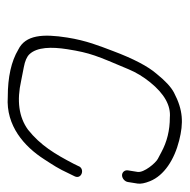

<svg xmlns="http://www.w3.org/2000/svg" viewBox="-17 -486 488 494"><g transform="rotate(90 227.0 -239.0)"><path d="M448.3 -324 452.3 -349C453.5 -357 451.5 -367.7 446.1 -381C431.5 -417.3 390.7 -443.6 341.4 -456C296.4 -467.3 263.4 -466.3 218.4 -442.7C204 -435.2 187.9 -420.3 170 -398C150.6 -375.7 131 -338.2 111.2 -285.5C98.1 -250.6 84.4 -217.5 76.6 -168C66.7 -105.5 69.7 -60.6 107.7 -42C137.8 -24 178.4 -15 229.4 -15C303.7 -10 357.1 -57.6 389.7 -108.5C405.7 -133.5 412.5 -142.3 427.7 -175L433.6 -187C442.6 -205.3 413.1 -214.7 407 -196L401.1 -184C376.6 -137 354.2 -99.2 313.6 -67C281.4 -43.6 239.3 -37.8 187.3 -49.5C179.9 -51.2 168.4 -53.4 152.7 -56.3C137.1 -59.2 126 -64 119.5 -70.8C101.1 -90.2 100.2 -127.3 106.6 -168C116.3 -228.9 123.4 -243.2 158.3 -326C166.4 -345.4 177.6 -363.9 191.9 -381.5C221.5 -418 251.7 -434.8 282.4 -432C315.1 -432 344.9 -424.7 371.9 -410C376.8 -407.3 382.5 -404.3 388.9 -401C399.3 -395.6 424.9 -365.4 422.3 -349L418.3 -324C417.1 -316.1 423 -309 430.9 -309C438.9 -309 447.1 -316.1 448.3 -324Z"/></g></svg>

Font: MewTooHand
Style: Ita
Weight: 400
Designer: Mew Too, Robert Jablonski
Version: Version 0.77